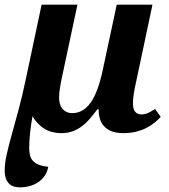

<svg xmlns="http://www.w3.org/2000/svg" viewBox="-22 -556 719 816"><path d="M392.1 -91.8Q375 -68.8 358.6 -50Q342.3 -31.2 324.2 -18.1Q306.2 -4.9 285.6 2.4Q265.1 9.8 240.2 9.8Q195.8 9.8 165 -10Q134.3 -29.8 116.2 -62Q112.8 -44.4 110.1 -25.9Q107.4 -7.3 105.7 10.3Q104 27.8 103 43.7Q102.1 59.6 102.1 71.8Q102.1 88.9 105.2 102.8Q108.4 116.7 117.4 127Q126.5 137.2 142.3 143.8Q158.2 150.4 183.1 152.8Q179.2 174.8 167.7 191.4Q156.2 208 139.9 218.8Q123.5 229.5 103.5 234.9Q83.5 240.2 63 240.2Q48.8 240.2 36.9 236.6Q24.9 232.9 16.4 224.4Q7.8 215.8 2.9 202.1Q-2 188.5 -2 168Q-2 138.2 6.3 101.1Q14.6 64 27.8 16.6Q41 -30.8 57.1 -90.3Q73.2 -149.9 88.9 -225.1L154.8 -536.1H307.1L240.2 -222.2Q238.8 -214.8 236.8 -205.1Q234.9 -195.3 233.2 -184.3Q231.4 -173.3 230.2 -162.4Q229 -151.4 229 -142.1Q229 -128.4 232.2 -116.2Q235.4 -104 242.4 -95Q249.5 -85.9 260 -80.6Q270.5 -75.2 285.2 -75.2Q331.5 -75.2 363.3 -119.9Q395 -164.6 415 -259.8L474.1 -536.1H626L557.1 -210.9Q550.8 -183.6 546.9 -159.9Q543 -136.2 543 -115.2Q543 -93.3 552.2 -81.5Q561.5 -69.8 578.1 -69.8Q593.8 -69.8 606.7 -75.7Q619.6 -81.5 637.2 -92.8L661.1 -59.1Q648.9 -46.4 633.8 -33.9Q618.7 -21.5 599.1 -11.7Q579.6 -2 555.7 3.9Q531.7 9.8 502 9.8Q471.2 9.8 450.9 1.2Q430.7 -7.3 418.7 -21.2Q406.7 -35.2 401.9 -53.5Q397 -71.8 397 -91.8Z"/></svg>

Font: Droid Serif
Style: Bold Italic
Weight: 700
Italic angle: -12°
Designer: Monotype Design team
Foundry: Monotype Imaging Inc.
Version: Version 1.03